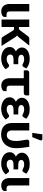

<svg xmlns="http://www.w3.org/2000/svg" viewBox="1360 -2160 807 3568"><g transform="rotate(90 1764.0 -375.5)"><path d="M53.5 -515.5H191.5V-157Q191.5 -125.5 204 -109.5Q216.5 -93.5 245.5 -93.5H294V-52.5Q294 -38.5 284.8 -27.8Q275.5 -17 260.5 -9.5Q245.5 -2 227 1.8Q208.5 5.5 190 5.5Q156.5 5.5 131 -6.2Q105.5 -18 88.2 -38.8Q71 -59.5 62.2 -87.8Q53.5 -116 53.5 -149Z M343 0ZM481 -515.5V-322.5H504Q517 -322.5 524.5 -326.2Q532 -330 539.5 -340L653.5 -492Q662 -503.5 672.8 -509.5Q683.5 -515.5 700 -515.5H826L678 -327.5Q660.5 -304 637.5 -290.5Q649 -282.5 657.5 -272Q666 -261.5 674 -248.5L833.5 0H709.5Q693.5 0 682 -5.2Q670.5 -10.5 663 -24L547 -213.5Q540 -225.5 532.5 -229Q525 -232.5 510 -232.5H481V0H343V-515.5Z M1221 -406.5Q1213.5 -394.5 1207 -391Q1200.5 -387.5 1190.5 -387.5Q1182 -387.5 1173 -392.8Q1164 -398 1151.2 -404Q1138.5 -410 1121 -415.2Q1103.5 -420.5 1078 -420.5Q1038 -420.5 1017.2 -406Q996.5 -391.5 996.5 -367.5Q996.5 -341.5 1020 -326Q1043.5 -310.5 1089 -310.5H1172V-223H1089Q1037.5 -223 1015.2 -207Q993 -191 993 -162.5Q993 -134 1014 -114.8Q1035 -95.5 1075.5 -95.5Q1104 -95.5 1122.2 -102.5Q1140.5 -109.5 1154 -118Q1167.5 -126.5 1178 -133.5Q1188.5 -140.5 1201 -140.5Q1218 -140.5 1226 -128.5L1266 -78.5Q1244 -53 1218.5 -36.5Q1193 -20 1166.8 -10.5Q1140.5 -1 1115 2.8Q1089.5 6.5 1068 6.5Q1026 6.5 987 -3.8Q948 -14 918.2 -34Q888.5 -54 870.8 -83.5Q853 -113 853 -151Q853 -193 875.8 -221.8Q898.5 -250.5 935 -267.5Q915.5 -277.5 901.5 -290.5Q887.5 -303.5 878.8 -318Q870 -332.5 866 -348.2Q862 -364 862 -379.5Q862 -408.5 875.8 -434.8Q889.5 -461 916.2 -480.8Q943 -500.5 983 -512Q1023 -523.5 1075.5 -523.5Q1136 -523.5 1179.2 -505.5Q1222.5 -487.5 1252.5 -458.5Z M1286 -471Q1286 -488 1297.2 -501Q1308.5 -514 1332 -514H1752.5V-461Q1752.5 -437.5 1740.2 -425.5Q1728 -413.5 1705.5 -413.5H1571V-157.5Q1571 -126 1583.5 -110.2Q1596 -94.5 1625 -94.5H1673.5V-53.5Q1673.5 -39 1664.2 -28.2Q1655 -17.5 1640 -10Q1625 -2.5 1606.5 1.2Q1588 5 1569.5 5Q1536 5 1510.5 -6.8Q1485 -18.5 1467.8 -39.5Q1450.5 -60.5 1441.8 -88.8Q1433 -117 1433 -150V-413.5H1286Z M2155.5 -406.5Q2148 -394.5 2141.5 -391Q2135 -387.5 2125 -387.5Q2116.5 -387.5 2107.5 -392.8Q2098.5 -398 2085.8 -404Q2073 -410 2055.5 -415.2Q2038 -420.5 2012.5 -420.5Q1972.5 -420.5 1951.8 -406Q1931 -391.5 1931 -367.5Q1931 -341.5 1954.5 -326Q1978 -310.5 2023.5 -310.5H2106.5V-223H2023.5Q1972 -223 1949.8 -207Q1927.5 -191 1927.5 -162.5Q1927.5 -134 1948.5 -114.8Q1969.5 -95.5 2010 -95.5Q2038.5 -95.5 2056.8 -102.5Q2075 -109.5 2088.5 -118Q2102 -126.5 2112.5 -133.5Q2123 -140.5 2135.5 -140.5Q2152.5 -140.5 2160.5 -128.5L2200.5 -78.5Q2178.5 -53 2153 -36.5Q2127.5 -20 2101.2 -10.5Q2075 -1 2049.5 2.8Q2024 6.5 2002.5 6.5Q1960.5 6.5 1921.5 -3.8Q1882.5 -14 1852.8 -34Q1823 -54 1805.2 -83.5Q1787.5 -113 1787.5 -151Q1787.5 -193 1810.2 -221.8Q1833 -250.5 1869.5 -267.5Q1850 -277.5 1836 -290.5Q1822 -303.5 1813.2 -318Q1804.5 -332.5 1800.5 -348.2Q1796.5 -364 1796.5 -379.5Q1796.5 -408.5 1810.2 -434.8Q1824 -461 1850.8 -480.8Q1877.5 -500.5 1917.5 -512Q1957.5 -523.5 2010 -523.5Q2070.5 -523.5 2113.8 -505.5Q2157 -487.5 2187 -458.5Z M2265.5 0ZM2403.5 -515.5V-188Q2403.5 -166.5 2410 -149.8Q2416.5 -133 2428 -121.2Q2439.5 -109.5 2455.5 -103.5Q2471.5 -97.5 2491 -97.5Q2510.5 -97.5 2530 -105.5Q2549.5 -113.5 2564.8 -133.5Q2580 -153.5 2589.8 -187.5Q2599.5 -221.5 2599.5 -273.5Q2599.5 -299 2596.8 -323.5Q2594 -348 2590 -372.5Q2586 -397 2581.8 -421.8Q2577.5 -446.5 2574.5 -472Q2573.5 -484 2576.8 -492.2Q2580 -500.5 2585.5 -505.8Q2591 -511 2598.2 -513.2Q2605.5 -515.5 2612.5 -515.5H2707.5Q2712.5 -483.5 2717 -453.8Q2721.5 -424 2725 -394.5Q2728.5 -365 2730.8 -335Q2733 -305 2733 -273.5Q2733 -199.5 2711.8 -146.2Q2690.5 -93 2655.5 -58.8Q2620.5 -24.5 2575.2 -8.2Q2530 8 2482 8Q2430 8 2389.5 -5.8Q2349 -19.5 2321.5 -45Q2294 -70.5 2279.8 -106.8Q2265.5 -143 2265.5 -188V-515.5ZM2449 -571 2475.5 -759H2560Q2579 -759 2585.8 -747.2Q2592.5 -735.5 2585.5 -716.5L2528 -571Z M3176 -406.5Q3168.5 -394.5 3162 -391Q3155.5 -387.5 3145.5 -387.5Q3137 -387.5 3128 -392.8Q3119 -398 3106.2 -404Q3093.5 -410 3076 -415.2Q3058.5 -420.5 3033 -420.5Q2993 -420.5 2972.2 -406Q2951.5 -391.5 2951.5 -367.5Q2951.5 -341.5 2975 -326Q2998.5 -310.5 3044 -310.5H3127V-223H3044Q2992.5 -223 2970.2 -207Q2948 -191 2948 -162.5Q2948 -134 2969 -114.8Q2990 -95.5 3030.5 -95.5Q3059 -95.5 3077.2 -102.5Q3095.5 -109.5 3109 -118Q3122.5 -126.5 3133 -133.5Q3143.5 -140.5 3156 -140.5Q3173 -140.5 3181 -128.5L3221 -78.5Q3199 -53 3173.5 -36.5Q3148 -20 3121.8 -10.5Q3095.5 -1 3070 2.8Q3044.5 6.5 3023 6.5Q2981 6.5 2942 -3.8Q2903 -14 2873.2 -34Q2843.5 -54 2825.8 -83.5Q2808 -113 2808 -151Q2808 -193 2830.8 -221.8Q2853.5 -250.5 2890 -267.5Q2870.5 -277.5 2856.5 -290.5Q2842.5 -303.5 2833.8 -318Q2825 -332.5 2821 -348.2Q2817 -364 2817 -379.5Q2817 -408.5 2830.8 -434.8Q2844.5 -461 2871.2 -480.8Q2898 -500.5 2938 -512Q2978 -523.5 3030.5 -523.5Q3091 -523.5 3134.2 -505.5Q3177.5 -487.5 3207.5 -458.5Z M3288 -515.5H3426V-157Q3426 -125.5 3438.5 -109.5Q3451 -93.5 3480 -93.5H3528.5V-52.5Q3528.5 -38.5 3519.2 -27.8Q3510 -17 3495 -9.5Q3480 -2 3461.5 1.8Q3443 5.5 3424.5 5.5Q3391 5.5 3365.5 -6.2Q3340 -18 3322.8 -38.8Q3305.5 -59.5 3296.8 -87.8Q3288 -116 3288 -149Z"/></g></svg>

Font: Lato Heavy
Style: Regular
Weight: 800
Designer: Lukasz Dziedzic
Foundry: tyPoland Lukasz Dziedzic
Version: Version 2.007; 2014-02-27